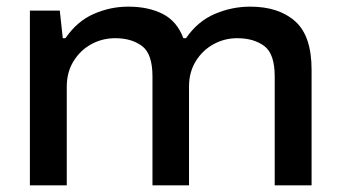

<svg xmlns="http://www.w3.org/2000/svg" viewBox="-20 -558 1023 578"><path d="M70 0V-526H160L169 -443H177Q212 -494 262 -516Q312 -538 366 -538Q427 -538 470 -516Q513 -494 532 -443H540Q575 -494 626.5 -516Q678 -538 733 -538Q819 -538 868.5 -494Q918 -450 918 -348V0H807V-328Q807 -396 775.5 -419.5Q744 -443 694 -443Q656 -443 623 -425Q590 -407 569.5 -374Q549 -341 549 -297V0H439V-328Q439 -396 407.5 -419.5Q376 -443 327 -443Q288 -443 255 -425Q222 -407 201.5 -374Q181 -341 181 -297V0Z"/></svg>

Font: Archivo SemiExpanded Medium
Style: Regular
Weight: 500
Width: 6
Designer: Hector Gatti
Foundry: Omnibus-Type
Version: Version 2.001; ttfautohint (v1.8.3)